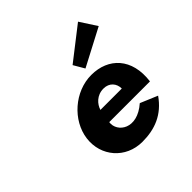

<svg xmlns="http://www.w3.org/2000/svg" viewBox="-93 -331 400 400"><g transform="rotate(-45 107.0 -131.0)"><path d="M93 -104C97 -117 109 -131 129 -131C146 -131 156 -119 156 -104ZM161 -56C120 -20 84 -46 88 -73H208C216 -134 181 -169 131 -169C82 -169 37 -129 31 -82C25 -35 59 5 108 5C145 5 176 -7 199 -40ZM118 -211 132 -187 214 -230 190 -267Z"/></g></svg>

Font: Hussar Tani
Style: DwaKurs
Weight: 700
Foundry: Cannot Into Space Fonts
Version: Version 0.92